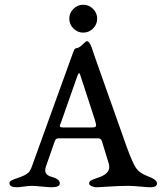

<svg xmlns="http://www.w3.org/2000/svg" viewBox="-20 -790 689 812"><path d="M290.5 -752.5Q308 -770 332 -770Q356 -770 373.5 -752.5Q391 -735 391 -711Q391 -687 373.5 -669.5Q356 -652 332 -652Q308 -652 290.5 -669.5Q273 -687 273 -711Q273 -735 290.5 -752.5ZM238 -272Q232 -260 233.5 -255.5Q235 -251 247 -251H369Q384 -251 386 -257Q388 -263 380 -287L319 -474Q315 -488 308 -471ZM523 -4Q485 -4 442.5 -1Q400 2 389 2Q378 2 367.5 -2.5Q357 -7 357 -15Q357 -22 364.5 -26.5Q372 -31 388.5 -36.5Q405 -42 411 -45Q450 -63 440 -98L411 -193Q407 -205 395 -205H228Q216 -205 212 -194L174 -85Q163 -52 196 -43Q233 -33 233 -15Q233 2 198 2Q188 2 157 -1Q126 -4 116 -4Q102 -4 80.5 -1Q59 2 53 2Q20 2 20 -15Q20 -22 28 -26.5Q36 -31 52.5 -36.5Q69 -42 75 -45Q80 -47 84 -49Q88 -51 91 -53Q94 -55 97 -57.5Q100 -60 101.5 -61Q103 -62 105 -66Q107 -70 108 -71Q109 -72 111.5 -77.5Q114 -83 114.5 -85Q115 -87 118 -94.5Q121 -102 122 -106L275 -529Q279 -540 283 -551Q287 -562 289 -567.5Q291 -573 293 -577.5Q295 -582 297.5 -584Q300 -586 303 -586Q314 -587 329 -601.5Q344 -616 346 -616Q351 -616 355 -612.5Q359 -609 362.5 -601.5Q366 -594 368.5 -587Q371 -580 375.5 -566Q380 -552 383 -544L515 -171Q539 -105 554 -81.5Q569 -58 604 -45Q644 -31 644 -14Q644 2 615 2Q605 2 573 -1Q541 -4 523 -4Z"/></svg>

Font: EB Garamond 08
Style: Regular
Weight: 400
Version: Version 0.016 ; ttfautohint (v1.5)